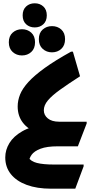

<svg xmlns="http://www.w3.org/2000/svg" viewBox="-20 -884 578 1160"><path d="M11.8 67.1Q11.8 21.6 36.9 -19.6Q61.9 -60.8 114.5 -90.9Q167 -120.9 248.4 -132.7L197.7 -87.8Q149.2 -102.4 118 -143.1Q86.8 -183.8 86.8 -240.8Q86.8 -277.2 101.4 -313.5Q116.1 -349.7 152 -389.1Q188 -428.4 250.9 -473.8Q313.8 -519.1 409.6 -572H420.4L463.6 -423.2Q390.9 -376.4 342.3 -341.4Q293.7 -306.5 269.3 -277.3Q244.8 -248 244.8 -217.8Q244.8 -188.4 268.9 -168.6Q292.9 -148.7 337.4 -148.7H503.6V-137.9L450.4 0H328.7Q263.1 0 225.1 14.5Q187 29 171.3 50.8Q155.6 72.7 155 95.9L151.1 65.8Q165.3 90.8 203 100.4Q240.6 110.1 306.4 110.1H485.2V120.9L434.8 256H288.7Q203.4 256 141.4 233.1Q79.3 210.2 45.6 168Q11.8 125.8 11.8 67.1ZM189.8 -718.3Q158.7 -718.3 137.8 -737.5Q116.9 -756.7 116.9 -791.2Q116.9 -825.7 137.8 -844.9Q158.7 -864.1 189.8 -864.1Q220.9 -864.1 241.8 -844.9Q262.7 -825.7 262.7 -791.2Q262.7 -756.7 241.8 -737.5Q220.9 -718.3 189.8 -718.3ZM293.9 -567.8Q261.1 -567.8 237.9 -588.8Q214.7 -609.7 214.7 -647.4Q214.7 -685 237.9 -705.6Q261.1 -726.2 294.3 -726.2Q327.4 -726.2 350.3 -705.6Q373.1 -685 373.1 -647.4Q373.1 -609.7 350.4 -588.8Q327.6 -567.8 293.9 -567.8ZM112.5 -549Q79.7 -549 56.5 -570Q33.3 -590.9 33.3 -628.6Q33.3 -666.2 56.5 -686.8Q79.7 -707.4 112.8 -707.4Q146 -707.4 168.8 -686.8Q191.7 -666.2 191.7 -628.6Q191.7 -590.9 169 -570Q146.2 -549 112.5 -549Z"/></svg>

Font: Kufam
Style: Italic
Weight: 400
Italic angle: -11°
Designer: Artur Schmal
Foundry: Original Type
Version: Version 1.301; ttfautohint (v1.8.3)